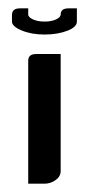

<svg xmlns="http://www.w3.org/2000/svg" viewBox="-20 -442 214 462"><path d="M47.9 0V-295.9Q47.9 -312 66.9 -312H126V-30.8Q126 -17.1 113.8 -8.8Q102.1 0 86.9 0ZM8.8 -390.1V-405.8Q8.8 -421.9 27.8 -421.9H47.9V-407.2Q47.9 -400.4 60.1 -395Q71.3 -390.1 87.4 -390.1Q103 -390.1 114.3 -395Q126 -400.4 126 -407.2Q126 -421.9 145 -421.9H165V-390.1Q165 -377 142.6 -368.2Q118.7 -358.9 87.4 -358.9Q55.7 -358.9 32.2 -368.7Q8.8 -378.4 8.8 -390.1Z"/></svg>

Font: Hhenum
Style: Regular
Weight: 400
Designer: T. Christopher White
Version: Version 1.0